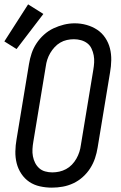

<svg xmlns="http://www.w3.org/2000/svg" viewBox="-36 -853 556 881"><path d="M202 8Q174 8 147 2Q120 -4 98.5 -18.5Q77 -33 62 -55.5Q47 -78 40.5 -104Q34 -130 34.5 -158Q35 -186 40 -214L97 -559Q101 -584 109 -608Q117 -632 131.5 -654Q146 -676 166 -694Q186 -712 209.5 -723Q233 -734 257.5 -740Q282 -746 307 -746Q335 -746 361.5 -738.5Q388 -731 410 -716.5Q432 -702 447 -679.5Q462 -657 468.5 -631Q475 -605 474.5 -577Q474 -549 469 -521L412 -176Q408 -151 400 -127Q392 -103 378 -81Q364 -59 344 -41Q324 -23 300.5 -12Q277 -1 252 3.5Q227 8 202 8ZM204 -62Q220 -62 236 -65.5Q252 -69 267 -77Q282 -85 294 -97.5Q306 -110 314.5 -125Q323 -140 328 -155.5Q333 -171 335 -187L392 -532Q395 -549 396 -566Q397 -583 394 -599Q391 -615 384 -630Q377 -645 364.5 -654.5Q352 -664 336 -668.5Q320 -673 303 -673Q287 -673 271 -669.5Q255 -666 240.5 -657.5Q226 -649 214.5 -636.5Q203 -624 194.5 -609.5Q186 -595 181 -579.5Q176 -564 174 -548L117 -203Q114 -186 113 -169Q112 -152 115 -136Q118 -120 125 -106Q132 -92 143.5 -81.5Q155 -71 171 -66.5Q187 -62 204 -62ZM40 -628 -16 -663 93 -833 163 -789Z"/></svg>

Font: Iosevka Gothic
Style: Italic
Weight: 400
Italic angle: -9°
Monospace: yes
Designer: Belleve Invis
Foundry: Belleve Invis
Version: Version 15.5.1; ttfautohint (v1.8.4)